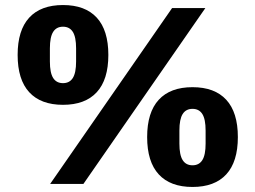

<svg xmlns="http://www.w3.org/2000/svg" viewBox="-20 -730 1014 762"><path d="M179 0 663 -698H795L311 0ZM230 -314Q142 -314 96 -364Q50 -414 50 -512Q50 -610 96 -660Q142 -710 230 -710Q318 -710 364 -660Q410 -610 410 -512Q410 -414 364 -364Q318 -314 230 -314ZM230 -400Q256 -400 269 -420.5Q282 -441 282 -486V-538Q282 -583 269 -603.5Q256 -624 230 -624Q204 -624 191 -603.5Q178 -583 178 -538V-486Q178 -441 191 -420.5Q204 -400 230 -400ZM744 12Q656 12 610 -38Q564 -88 564 -186Q564 -284 610 -334Q656 -384 744 -384Q832 -384 878 -334Q924 -284 924 -186Q924 -88 878 -38Q832 12 744 12ZM744 -74Q770 -74 783 -94.5Q796 -115 796 -160V-212Q796 -257 783 -277.5Q770 -298 744 -298Q718 -298 705 -277.5Q692 -257 692 -212V-160Q692 -115 705 -94.5Q718 -74 744 -74Z"/></svg>

Font: IBM Plex Sans Thai
Style: Bold
Weight: 700
Designer: Mike Abbink, Paul van der Laan, Pieter van Rosmalen, Ben Mitchell, Mark Frömberg
Foundry: Bold Monday
Version: Version 1.2